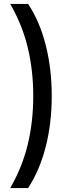

<svg xmlns="http://www.w3.org/2000/svg" viewBox="-20 -762 378 976"><path d="M123 194H32Q93 88 121 -27.5Q149 -143 149 -274Q149 -405 121 -520.5Q93 -636 32 -742H123Q182 -653 212.5 -532.5Q243 -412 243 -274Q243 -136 212.5 -16.5Q182 103 123 194Z"/></svg>

Font: MOST Montserrat Medium
Style: Regular
Weight: 500
Designer: Julieta Ulanovsky
Foundry: Julieta Ulanovsky
Version: Version 8.000;March 11, 2024;FontCreator 15.0.0.2926 64-bit